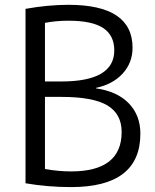

<svg xmlns="http://www.w3.org/2000/svg" viewBox="-20 -760 638 790"><path d="M85 -5.9V-723.6Q177.7 -740.2 261.7 -740.2Q525.4 -740.2 525.4 -563.5Q525.4 -502 484.9 -457.5Q444.3 -413.1 375 -398.4V-396.5Q462.9 -383.8 510.3 -334.5Q557.6 -285.2 557.6 -210Q557.6 9.8 272.5 9.8Q176.8 9.8 85 -5.9ZM165 -64.5Q220.7 -54.7 272.5 -54.7Q480.5 -54.7 480.5 -216.8Q480.5 -291 421.9 -326.2Q363.3 -361.3 232.4 -361.3H165ZM165 -424.8H232.4Q450.2 -424.8 450.2 -552.7Q450.2 -614.3 404.8 -644.5Q359.4 -674.8 261.7 -674.8Q210.9 -674.8 165 -666Z"/></svg>

Font: GenEi M Gothic v2 Regular
Style: Regular
Weight: 400
Version: Version 2.0